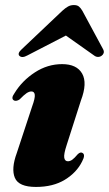

<svg xmlns="http://www.w3.org/2000/svg" viewBox="-20 -727 430 759"><path d="M248.5 -89.5Q257 -89.5 265.5 -95.5Q274 -101.5 287.5 -117.5Q298 -127.5 306 -122.5Q319 -115.5 304.5 -88.5Q283 -45 236.5 -16.5Q190 12 122 12Q54 12 38.8 -24Q23.5 -60 46.5 -122.5L107 -306Q119 -339 117.5 -352.2Q116 -365.5 104 -365.5Q95.5 -365.5 85.2 -358.8Q75 -352 57.5 -334Q45.5 -326 36 -329.5Q21.5 -337 37.5 -359Q67.5 -408 117.8 -440.8Q168 -473.5 225.5 -473.5Q283.5 -473.5 304.8 -436Q326 -398.5 300 -330L243.5 -153.5Q231.5 -117 234 -103.2Q236.5 -89.5 248.5 -89.5ZM381.5 -506.5Q375.5 -502 367.2 -502Q359 -502 351.5 -508L240.5 -586.5L88.5 -508Q67 -496 56.5 -506.5Q48 -516 66 -532.5L226.5 -684.5Q238.5 -695.5 248.8 -701.2Q259 -707 272 -707Q285 -707 292 -701.2Q299 -695.5 305.5 -684.5L387.5 -532.5Q392 -524 389.8 -517.2Q387.5 -510.5 381.5 -506.5Z"/></svg>

Font: Fraunces 72pt S000 Black
Style: Italic
Weight: 900
Italic angle: -16°
Version: Version 1.000; ttfautohint (v1.8.3)